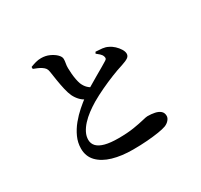

<svg xmlns="http://www.w3.org/2000/svg" viewBox="-168 -1012 1336 1274"><g transform="rotate(-30 500.0 -374.5)"><path d="M611.2 -635.1 617.5 -646.6Q644.3 -645.5 667.9 -642.8Q691.4 -640.1 709.7 -630.5Q730.4 -621.2 748.6 -604.2Q766.8 -587.1 778.6 -567.9Q790.5 -548.7 790.5 -531.9Q790.5 -514.6 775.4 -503.8Q760.3 -493 724.3 -481.3Q686.1 -469.8 637.7 -450.4Q589.4 -431.1 540.5 -408Q491.7 -384.9 450.2 -360.8Q417.1 -341.1 387 -318.5Q356.9 -295.8 333.5 -270.4Q310.2 -245 296.8 -218.4Q283.3 -191.8 283.3 -164Q283.3 -134.3 302.9 -113.9Q322.4 -93.5 362.3 -83.1Q402.2 -72.7 463.1 -72.7Q532.2 -72.7 581.5 -80.7Q630.9 -88.6 661.2 -96.2Q691.4 -103.8 701.6 -103.8Q731.4 -103.8 757 -98.4Q782.6 -93 798.2 -79.6Q813.8 -66.1 813.8 -42Q813.8 -25.9 800.4 -10.6Q787.1 4.8 766.5 12.9Q745.8 20.5 707.6 26.6Q669.4 32.7 618.9 36.7Q568.4 40.7 509.1 40.7Q422.6 40.7 355.7 21.2Q288.9 1.8 250.7 -37.8Q212.5 -77.4 212.5 -137.4Q212.5 -182.5 231.4 -224.2Q250.3 -266 280.5 -302.8Q310.8 -339.6 345 -369.6Q379.2 -399.6 408.9 -421.1Q436.6 -440.3 472 -461.8Q507.4 -483.4 542 -503.2Q576.6 -523 603.6 -538.8Q630.5 -554.5 642 -562Q651.6 -567.3 653.5 -574Q655.4 -580.8 651.9 -590.8Q647 -604.8 634.8 -615.4Q622.6 -626 611.2 -635.1ZM199.5 -771Q219.5 -778.9 240.3 -784.7Q261.1 -790.4 282.5 -790.4Q316.9 -790.4 346 -777.1Q375.1 -763.7 393.1 -745.6Q411.1 -727.4 411.1 -710.8Q411.4 -695.9 408 -678.8Q404.6 -661.7 404.9 -642.5Q405.1 -622.8 407.1 -599.8Q409 -576.9 413.2 -554.6Q417.5 -532.4 423.5 -516.2Q434 -491.1 450.9 -474.6Q467.9 -458.1 491.8 -447.6L415.9 -399.1Q386.2 -411 366.5 -431.3Q346.7 -451.6 334 -477.5Q323.1 -500.8 314.7 -537Q306.4 -573.2 300.2 -612.1Q294.1 -650.9 289.6 -681.6Q287.1 -699.2 279.9 -709.3Q272.7 -719.5 257.7 -729.3Q246.2 -736.7 230.5 -743.7Q214.9 -750.7 199.8 -756Z"/></g></svg>

Font: Source Han Serif JP VF
Style: Regular
Weight: 250
Designer: Ryoko NISHIZUKA 西塚涼子 (kana & ideographs); Frank Grießhammer (Latin, Greek & Cyrillic); Wenlong ZHANG 张文龙 (bopomofo); San
Foundry: Adobe
Version: Version 2.001;hotconv 1.1.0;makeotfexe 2.6.0